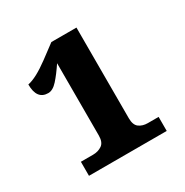

<svg xmlns="http://www.w3.org/2000/svg" viewBox="-110 -911 595 616"><g transform="rotate(-30 187.0 -603.0)"><path d="M49 -387H337V-439H297Q278 -439 265 -448.5Q252 -458 252 -483V-819H159L108 -781Q58 -744 27 -738Q27 -682 69 -682Q86 -682 103.5 -701.5Q121 -721 141 -751V-483Q141 -458 127 -448.5Q113 -439 94 -439H49Z"/></g></svg>

Font: Noto Serif SemiCondensed Extra
Style: Regular
Weight: 800
Width: 4
Designer: Monotype Design Team
Foundry: Monotype Imaging Inc.
Version: Version 1.002